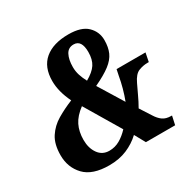

<svg xmlns="http://www.w3.org/2000/svg" viewBox="-162 -883 1048 1052"><g transform="rotate(-30 361.5 -357.0)"><path d="M238 10Q132 10 82.5 -42Q33 -94 33 -171Q33 -241 61 -284Q89 -327 134.5 -354Q180 -381 234 -403Q197 -479 197 -546Q197 -634 250.5 -679Q304 -724 401 -724Q482 -724 519.5 -687.5Q557 -651 557 -598Q557 -553 542.5 -520.5Q528 -488 492 -460.5Q456 -433 392 -403L488 -247Q501 -281 511 -317.5Q521 -354 527 -389L535 -427H718L707 -372H699Q670 -372 642.5 -361Q615 -350 594 -305Q580 -277 565.5 -245Q551 -213 532 -180L577 -110Q593 -84 613 -69.5Q633 -55 666 -55H671L659 0H474L437 -67Q400 -32 350.5 -11Q301 10 238 10ZM363 -453Q409 -479 428.5 -508.5Q448 -538 448 -586Q448 -662 398 -662Q364 -662 348.5 -632.5Q333 -603 333 -556Q333 -529 341 -504Q349 -479 363 -453ZM278 -59Q314 -59 344.5 -76.5Q375 -94 402 -123L269 -346Q223 -312 203.5 -272.5Q184 -233 184 -181Q184 -129 209 -94Q234 -59 278 -59Z"/></g></svg>

Font: Noto Serif Condensed ExtraBold
Style: Italic
Weight: 800
Width: 3
Italic angle: -12°
Designer: Monotype Design Team
Foundry: Monotype Imaging Inc.
Version: Version 2.014; ttfautohint (v1.8.4.7-5d5b)